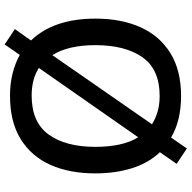

<svg xmlns="http://www.w3.org/2000/svg" viewBox="-19 -769 823 825"><g transform="rotate(-90 392.5 -356.5)"><path d="M725 -358Q725 -247 688 -164.5Q651 -82 577 -36Q503 10 393 10Q286 10 214 -33L167 35L101 -9L151 -81Q105 -129 82.5 -200Q60 -271 60 -359Q60 -469 96.5 -551Q133 -633 207 -679Q281 -725 394 -725Q445 -725 489 -714Q533 -703 569 -683L614 -748L680 -704L631 -635Q725 -537 725 -358ZM174 -358Q174 -301 184 -255Q194 -209 215 -174L513 -601Q465 -632 394 -632Q280 -632 227 -559Q174 -486 174 -358ZM611 -358Q611 -475 568 -543L271 -115Q294 -100 325 -91Q356 -82 393 -82Q507 -82 559 -156Q611 -230 611 -358Z"/></g></svg>

Font: Noto Sans Gurmukhi UI Medium
Style: Regular
Weight: 500
Designer: Jelle Bosma - Monotype Design Team
Foundry: Monotype Imaging Inc.
Version: Version 2.004; ttfautohint (v1.8.4.7-5d5b)